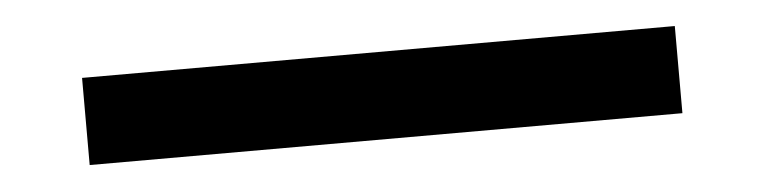

<svg xmlns="http://www.w3.org/2000/svg" viewBox="-24 15 780 196"><g transform="rotate(-5 366.0 112.5)"><path d="M62.5 67.9H669.9V157.2H62.5Z"/></g></svg>

Font: Glacial Indifference
Style: Bold
Weight: 700
Designer: Alfredo Marco Pradil
Foundry: Alfredo Marco Pradil
Version: Version 1.312